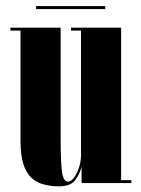

<svg xmlns="http://www.w3.org/2000/svg" viewBox="-20 -616 474 646"><path d="M177.5 11Q137.5 11 108.5 -2.2Q79.5 -15.5 64.2 -49.2Q49 -83 49 -144V-513H15V-523H184V-158.5Q184 -72 188.5 -38.5Q193 -5 208.5 -5Q220 -5 230.2 -19.8Q240.5 -34.5 246.5 -54.5Q252.5 -74.5 252.5 -91V-513H219V-523H387.5V-10H422V0H254.5V-55.5Q249 -32.5 233.8 -10.8Q218.5 11 177.5 11ZM101.5 -585.5V-595.5H334V-585.5Z"/></svg>

Font: Imbue 100pt ExtraBold
Style: Regular
Weight: 800
Designer: Tyler Finck
Foundry: Etcetera Type Company
Version: Version 1.102; ttfautohint (v1.8.3)